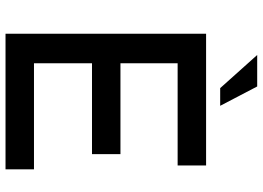

<svg xmlns="http://www.w3.org/2000/svg" viewBox="-148 -803 951 695"><g transform="rotate(90 327.5 -455.5)"><path d="M102 -726H579V-623H209V-416H538V-313H209V-103H593V0H102ZM179 -911H293L363 -777H299Z"/></g></svg>

Font: Josefin Sans Thin Medium
Style: Regular
Weight: 500
Version: Version 2.000